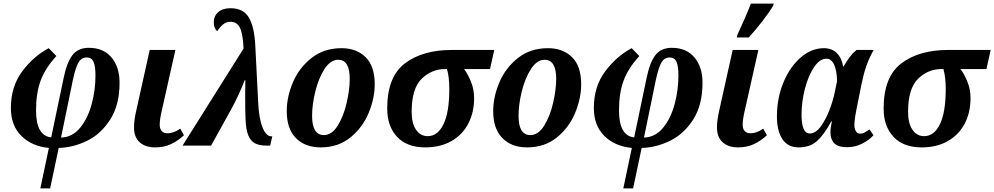

<svg xmlns="http://www.w3.org/2000/svg" viewBox="-20 -816 5572 1076"><path d="M254 13Q159 4 100 -54Q41 -112 41 -211Q41 -331 104.5 -416Q168 -501 253 -546L296 -502Q233 -433 207.5 -363.5Q182 -294 182 -197Q182 -55 267 -46L336 -376Q354 -465 385.5 -506.5Q417 -548 478 -548Q560 -548 605 -494Q650 -440 650 -353Q650 -228 598 -146.5Q546 -65 468 -27Q390 11 309 13L261 240H206ZM515 -393Q515 -446 504 -470Q493 -494 466 -494Q435 -494 418.5 -463.5Q402 -433 388 -366L322 -45Q386 -47 429.5 -100.5Q473 -154 494 -233.5Q515 -313 515 -393Z M731 -102Q731 -143 744 -198L819 -536H963L888 -202Q875 -147 875 -118Q875 -94 886.5 -81.5Q898 -69 919 -69Q953 -69 990 -95L1011 -58Q976 -26 937.5 -8Q899 10 849 10Q795 10 763 -18.5Q731 -47 731 -102Z M1345 -544Q1341 -629 1324 -661.5Q1307 -694 1271 -694Q1248 -694 1230.5 -679.5Q1213 -665 1197 -641Q1178 -658 1178 -691Q1178 -726 1203 -748Q1228 -770 1272 -770Q1343 -770 1374.5 -718Q1406 -666 1411 -554L1427 -241Q1431 -153 1451 -102.5Q1471 -52 1501 -52H1506L1494 0H1474Q1434 0 1409.5 -12.5Q1385 -25 1371.5 -57.5Q1358 -90 1356 -149Q1354 -196 1354 -288Q1354 -350 1355 -366H1351Q1342 -340 1318.5 -289Q1295 -238 1277 -206L1163 0H1003Z M1587 -193Q1587 -274 1622 -355.5Q1657 -437 1726.5 -491.5Q1796 -546 1894 -546Q1977 -546 2028.5 -496Q2080 -446 2080 -343Q2080 -265 2046 -183Q2012 -101 1943.5 -45.5Q1875 10 1777 10Q1690 10 1638.5 -42Q1587 -94 1587 -193ZM1940 -374Q1940 -481 1875 -481Q1832 -481 1798.5 -429Q1765 -377 1747 -303Q1729 -229 1729 -167Q1729 -59 1795 -59Q1840 -59 1873 -112.5Q1906 -166 1923 -240.5Q1940 -315 1940 -374Z M2150 -208Q2150 -386 2249.5 -461Q2349 -536 2511 -536H2750L2726 -429H2581Q2602 -401 2619.5 -358Q2637 -315 2637 -266Q2637 -186 2604.5 -123.5Q2572 -61 2510 -25.5Q2448 10 2363 10Q2261 10 2205.5 -49Q2150 -108 2150 -208ZM2498 -317Q2498 -384 2485 -429H2474Q2399 -429 2343 -374.5Q2287 -320 2287 -189Q2287 -125 2311.5 -89Q2336 -53 2377 -53Q2433 -53 2465.5 -120Q2498 -187 2498 -317Z M2744 -193Q2744 -274 2779 -355.5Q2814 -437 2883.5 -491.5Q2953 -546 3051 -546Q3134 -546 3185.5 -496Q3237 -446 3237 -343Q3237 -265 3203 -183Q3169 -101 3100.5 -45.5Q3032 10 2934 10Q2847 10 2795.5 -42Q2744 -94 2744 -193ZM3097 -374Q3097 -481 3032 -481Q2989 -481 2955.5 -429Q2922 -377 2904 -303Q2886 -229 2886 -167Q2886 -59 2952 -59Q2997 -59 3030 -112.5Q3063 -166 3080 -240.5Q3097 -315 3097 -374Z M3521 13Q3426 4 3367 -54Q3308 -112 3308 -211Q3308 -331 3371.5 -416Q3435 -501 3520 -546L3563 -502Q3500 -433 3474.5 -363.5Q3449 -294 3449 -197Q3449 -55 3534 -46L3603 -376Q3621 -465 3652.5 -506.5Q3684 -548 3745 -548Q3827 -548 3872 -494Q3917 -440 3917 -353Q3917 -228 3865 -146.5Q3813 -65 3735 -27Q3657 11 3576 13L3528 240H3473ZM3782 -393Q3782 -446 3771 -470Q3760 -494 3733 -494Q3702 -494 3685.5 -463.5Q3669 -433 3655 -366L3589 -45Q3653 -47 3696.5 -100.5Q3740 -154 3761 -233.5Q3782 -313 3782 -393Z M3998 -102Q3998 -143 4011 -198L4086 -536H4230L4155 -202Q4142 -147 4142 -118Q4142 -94 4153.5 -81.5Q4165 -69 4186 -69Q4220 -69 4257 -95L4278 -58Q4243 -26 4204.5 -8Q4166 10 4116 10Q4062 10 4030 -18.5Q3998 -47 3998 -102ZM4112 -620Q4165 -734 4188 -796H4316L4313 -784Q4292 -748 4252 -696.5Q4212 -645 4176 -606H4109Z M4334 -163Q4334 -266 4370.5 -354Q4407 -442 4467.5 -494Q4528 -546 4597 -546Q4641 -546 4669 -519Q4697 -492 4705 -444H4708Q4726 -475 4742.5 -497Q4759 -519 4780 -536H4876Q4850 -489 4835 -446Q4820 -403 4808 -344L4786 -234Q4768 -149 4768 -117Q4768 -95 4776.5 -81Q4785 -67 4800 -67Q4813 -67 4824.5 -73Q4836 -79 4853 -91L4875 -58Q4850 -30 4810.5 -10.5Q4771 9 4728 9Q4677 9 4655.5 -13Q4634 -35 4634 -74Q4634 -101 4642 -135H4638Q4599 -62 4559 -26Q4519 10 4456 10Q4395 10 4364.5 -36.5Q4334 -83 4334 -163ZM4657 -294 4671 -361Q4670 -420 4654.5 -453.5Q4639 -487 4611 -487Q4574 -487 4542 -439.5Q4510 -392 4491 -319Q4472 -246 4472 -173Q4472 -68 4518 -68Q4551 -68 4579.5 -107Q4608 -146 4628 -198.5Q4648 -251 4657 -294Z M4932 -208Q4932 -386 5031.5 -461Q5131 -536 5293 -536H5532L5508 -429H5363Q5384 -401 5401.5 -358Q5419 -315 5419 -266Q5419 -186 5386.5 -123.5Q5354 -61 5292 -25.5Q5230 10 5145 10Q5043 10 4987.5 -49Q4932 -108 4932 -208ZM5280 -317Q5280 -384 5267 -429H5256Q5181 -429 5125 -374.5Q5069 -320 5069 -189Q5069 -125 5093.5 -89Q5118 -53 5159 -53Q5215 -53 5247.5 -120Q5280 -187 5280 -317Z"/></svg>

Font: Noto Serif Narrow
Style: Bold Italic
Weight: 700
Width: 4
Italic angle: -12°
Designer: Monotype Design Team
Foundry: Monotype Imaging Inc.
Version: Version 1.001